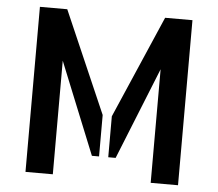

<svg xmlns="http://www.w3.org/2000/svg" viewBox="-51 -777 948 834"><g transform="rotate(5 422.5 -360.0)"><path d="M89.8 -719.7H209L402.3 -275.4V-94.7H371.1L209 -495.1V0H89.8ZM635.7 -719.7H754.9V0H635.7V-495.1L474.6 -94.7H442.4V-273.4Z"/></g></svg>

Font: Allerta
Style: Stencil
Weight: 400
Designer: Matt McInerney
Foundry: Matt McInerney
Version: Version 1.0